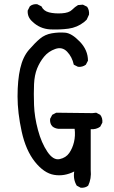

<svg xmlns="http://www.w3.org/2000/svg" viewBox="-20 -868 540 908"><path d="M362 20 343 10Q325 -20 331 -57Q284 -33 236 -41Q188 -49 145 -103Q102 -157 82.5 -246Q63 -335 63 -412Q63 -489 75.5 -544Q88 -599 117 -632.5Q146 -666 169.5 -685.5Q193 -705 225 -710.5Q257 -716 288 -713.5Q319 -711 357.5 -671Q396 -631 396 -581L386 -562Q370 -550 349 -552L329 -562Q321 -599 297.5 -623.5Q274 -648 241.5 -636.5Q209 -625 188.5 -600Q168 -575 155.5 -544Q143 -513 141 -470Q139 -427 141 -371Q143 -315 159.5 -253.5Q176 -192 204 -150.5Q232 -109 262 -115.5Q292 -122 307.5 -144.5Q323 -167 330 -196.5Q337 -226 333 -259H255Q238 -261 227 -271Q215 -284 217 -306L227 -325L246 -335L417 -333L435 -335L454 -325Q466 -310 464 -288L454 -269Q435 -255 409 -257V-64Q413 -23 397 10Q384 21 362 20ZM217 -729Q168 -732 133 -766Q109 -787 111 -818L121 -838Q135 -850 156 -848L176 -838Q186 -816 212 -809.5Q238 -803 272 -805Q306 -807 320.5 -821.5Q335 -836 349 -844L372 -846L392 -836Q403 -820 401 -799L390 -775L378 -764Q345 -738 304 -732.5Q263 -727 217 -729Z"/></svg>

Font: Kosefont JP
Style: Regular
Weight: 400
Designer: Nozomi Seto 瀬戸のぞみ
Version: Version 3.00;June 19, 2020